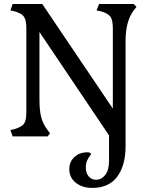

<svg xmlns="http://www.w3.org/2000/svg" viewBox="-20 -670 745 943"><path d="M596.7 47.9V-468.8Q596.7 -565.4 636.7 -619.1L650.4 -635.7L636.7 -650.4H466.8L454.1 -619.1L475.6 -614.3Q510.7 -604.5 522.5 -587.9Q534.2 -571.3 534.2 -530.3V-136.7L187.5 -650.4H42L31.2 -619.1L51.8 -614.3Q85.9 -604.5 97.7 -587.9Q109.4 -571.3 109.4 -530.3V-120.1Q109.4 -78.1 98.1 -62.5Q86.9 -46.9 51.8 -36.1L31.2 -31.2L42 0H213.9L225.6 -14.6L213.9 -31.2Q191.4 -60.5 182.6 -93.3Q173.8 -126 173.8 -181.6V-512.7L515.6 -4.9V118.2Q515.6 165 497.1 189Q478.5 212.9 451.2 212.9Q429.7 212.9 415.5 196.3Q401.4 179.7 401.4 152.3Q401.4 133.8 407.7 119.1Q414.1 104.5 420.4 97.2Q426.8 89.8 426.8 87.9Q426.8 78.1 409.2 78.1Q370.1 78.1 345.2 101.6Q320.3 125 320.3 160.2Q320.3 202.1 352.1 227.5Q383.8 252.9 433.6 252.9Q514.6 252.9 555.7 197.8Q596.7 142.6 596.7 47.9Z"/></svg>

Font: Kurale
Style: Regular
Weight: 400
Version: 1.0; ttfautohint (v1.3)